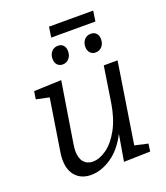

<svg xmlns="http://www.w3.org/2000/svg" viewBox="-151 -932 906 1045"><g transform="rotate(-20 302.5 -409.5)"><path d="M471 -62 547 -45 541 -1 388 3 414 -150Q374 -71 315 -31Q256 9 197 9Q142 9 109.5 -25.5Q77 -60 77 -122Q77 -146 81 -167L128 -465L53 -481L60 -526L219 -532L163 -183Q159 -155 159 -144Q159 -101 178 -78.5Q197 -56 230 -56Q269 -56 310.5 -85.5Q352 -115 385 -174.5Q418 -234 432 -321L464 -528H544ZM256 -828H512L503 -768H247ZM214 -657Q214 -682 228.5 -698Q243 -714 266 -714Q285 -714 296.5 -701.5Q308 -689 308 -667Q308 -642 293.5 -625.5Q279 -609 257 -609Q237 -609 225.5 -622Q214 -635 214 -657ZM404 -657Q404 -682 418.5 -698Q433 -714 456 -714Q476 -714 487.5 -701.5Q499 -689 499 -667Q499 -642 484.5 -625.5Q470 -609 447 -609Q428 -609 416 -622Q404 -635 404 -657Z"/></g></svg>

Font: Bitter Pro
Style: Italic
Weight: 400
Italic angle: -9°
Designer: Sol Matas, and Bitter project Authors
Foundry: Sol Matas
Version: Version 1.010